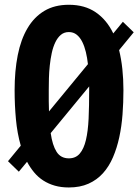

<svg xmlns="http://www.w3.org/2000/svg" viewBox="-20 -786 592 821"><path d="M274.4 15.6Q241.2 15.6 214.1 7.8Q187 0 165 -14.2Q143.1 -28.3 126 -48.8Q108.9 -69.3 95.7 -94.2L60.5 -51.8L14.2 -96.7L68.8 -163.1Q53.7 -215.8 48.1 -276.1Q42.5 -336.4 42.5 -400.4Q42.5 -482.9 55.9 -550.3Q69.3 -617.7 97.7 -665.5Q126 -713.4 169.7 -739.5Q213.4 -765.6 274.4 -765.6Q342.3 -765.6 389.4 -733.4Q436.5 -701.2 464.4 -643.1L505.4 -692.9L551.8 -647.9L489.3 -571.8Q507.8 -496.1 507.8 -400.4Q507.8 -347.7 503.9 -296.4Q500 -245.1 490 -199Q480 -152.8 463.1 -113.5Q446.3 -74.2 420.4 -45.4Q394.5 -16.6 358.4 -0.5Q322.3 15.6 274.4 15.6ZM188.5 -400.4V-353Q188.5 -330.6 189.5 -309.6L356 -511.7Q353 -538.6 347.2 -563.2Q341.3 -587.9 331.8 -606.9Q322.3 -626 308.1 -637.5Q293.9 -648.9 274.4 -648.9Q254.4 -648.9 240.2 -637Q226.1 -625 216.6 -605.2Q207 -585.4 201.4 -559.6Q195.8 -533.7 192.9 -506.1Q189.9 -478.5 189.2 -451.2Q188.5 -423.8 188.5 -400.4ZM274.4 -108.9Q303.7 -108.9 321 -129.2Q338.4 -149.4 347.4 -187.3Q356.4 -225.1 358.9 -279.1Q361.3 -333 361.3 -400.4V-416.5L196.8 -216.8Q204.1 -165 221.9 -137Q239.7 -108.9 274.4 -108.9Z"/></svg>

Font: Francois One
Style: Regular
Weight: 400
Designer: Vernon Adams
Foundry: vernon adams
Version: Version 1.000